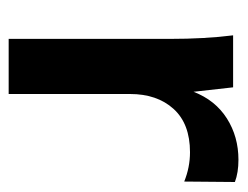

<svg xmlns="http://www.w3.org/2000/svg" viewBox="-82 -474 557 432"><g transform="rotate(90 196.0 -258.5)"><path d="M390 -509 389 -395Q357 -408 323 -408Q259 -408 225.5 -371Q192 -334 192 -273V0H68V-362Q68 -442 60 -505H177L187 -416Q206 -465 247 -491Q288 -517 340 -517Q369 -517 390 -509Z"/></g></svg>

Font: Muli
Style: Bold
Weight: 700
Designer: Vernon Adams
Foundry: Vernon Adams
Version: Version 2.001